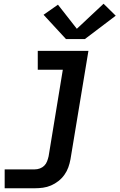

<svg xmlns="http://www.w3.org/2000/svg" viewBox="-20 -792 640 1027"><path d="M5 215V114H166Q180 114 193.5 109Q207 104 217 94Q227 84 232 70.5Q237 57 240 44L316 -419H182V-520H453L357 60Q353 82 345.5 103Q338 124 324.5 143Q311 162 292.5 176.5Q274 191 253 200Q232 209 210 212Q188 215 166 215ZM333 -583 213 -713 290 -767 391 -638 534 -772 599 -708 434 -583Z"/></svg>

Font: Iosevka SS04 Extended Oblique
Style: Bold
Weight: 700
Width: 7
Italic angle: -9°
Monospace: yes
Designer: Belleve Invis
Foundry: Belleve Invis
Version: Version 19.0.0; ttfautohint (v1.8.4)